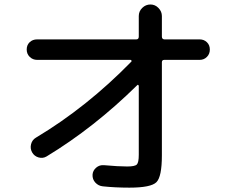

<svg xmlns="http://www.w3.org/2000/svg" viewBox="-20 -818 1040 860"><path d="M146.5 -549.8Q127 -549.8 113.3 -563Q99.6 -576.2 99.6 -596.2Q99.6 -616.2 112.8 -628.9Q126 -641.6 146.5 -641.6H590.8Q601.6 -641.6 601.6 -654.3V-746.1Q601.6 -767.6 617.2 -782.7Q632.8 -797.9 653.8 -797.9Q674.8 -797.9 689.9 -782.2Q705.1 -766.6 705.1 -746.1V-654.3Q705.1 -642.6 715.8 -641.6H874Q893.6 -641.6 906.7 -628.9Q919.9 -616.2 919.9 -596.2Q919.9 -576.2 906.7 -563Q893.6 -549.8 874 -549.8H715.8Q705.1 -549.8 705.1 -539.1V-122.1Q705.1 -26.4 680.7 -2Q656.2 22.5 559.6 22.5Q495.1 22.5 440.4 16.6Q420.9 14.6 407.2 0Q393.6 -14.6 394.5 -35.2Q395.5 -53.7 410.6 -66.9Q425.8 -80.1 446.3 -78.1Q509.8 -72.3 549.8 -72.3Q584 -72.3 592.8 -81.1Q601.6 -89.8 601.6 -125V-432.6Q601.6 -435.5 599.1 -437.5Q596.7 -439.5 594.7 -436.5Q401.4 -246.1 188.5 -117.2Q171.9 -107.4 152.8 -112.8Q133.8 -118.2 124 -135.3Q114.3 -152.3 119.1 -171.9Q124 -191.4 140.6 -201.2Q369.1 -337.9 568.4 -542Q570.3 -543.9 568.8 -546.9Q567.4 -549.8 564.5 -549.8Z"/></svg>

Font: Rounded-X Mgen+ 1m medium
Style: Regular
Weight: 500
Designer: [Source Han Sans]
Ryoko NISHIZUKA  (kana & ideographs); Paul D. Hunt (Latin, Greek & Cyrillic); Wenlong ZHANG  (bopomofo
Version: Version 1.059.20150602